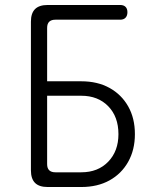

<svg xmlns="http://www.w3.org/2000/svg" viewBox="-20 -750 640 770"><path d="M171 0Q137 0 120.5 -16.5Q104 -33 104 -67V-663Q104 -697 120.5 -713.5Q137 -730 171 -730H462Q476 -730 483.5 -722.5Q491 -715 491 -701Q491 -687 483.5 -679Q476 -671 462 -671H202Q186 -671 177.5 -663Q169 -655 169 -638V-424H306Q371 -424 419 -397.5Q467 -371 494 -323.5Q521 -276 521 -212Q521 -149 494 -101Q467 -53 419 -26.5Q371 0 306 0ZM169 -92Q169 -75 177.5 -67Q186 -59 202 -59H306Q373 -59 414 -101.5Q455 -144 455 -212Q455 -282 414 -324Q373 -366 306 -366H169Z"/></svg>

Font: Maple Mono ExtraLight
Style: Regular
Weight: 275
Monospace: yes
Designer: subframe7536
Version: Version 7.000